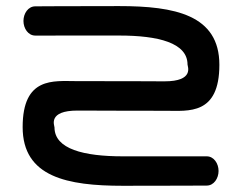

<svg xmlns="http://www.w3.org/2000/svg" viewBox="-20 -598 779 618"><path d="M375.5 0C537.1 0 645.5 -0.7 645.5 -0.7C668.2 -0.7 683.5 -23.6 683.5 -47.8C683.5 -71.9 668.2 -94.8 645.5 -94.8L375.5 -94.8C249.7 -94.8 155.4 -118.1 155.4 -188.1C155.4 -193.6 132.6 -242.3 229.9 -242.1C233.4 -242.1 236.7 -242.1 239.8 -242.1C271.8 -242 379.8 -241.4 514.5 -241.4C586.4 -241.4 686.1 -227 686.1 -389.5C686.1 -550.4 542.1 -578.4 363.5 -578.4C201.9 -578.4 93.5 -577.6 93.5 -577.6C70.8 -577.6 55.5 -554.8 55.5 -530.6C55.5 -506.4 70.8 -483.5 93.5 -483.5L363.5 -483.6C489.3 -483.6 583.6 -460.3 583.6 -390.2C583.6 -384.7 606.4 -336 509.1 -336.2C509.1 -336.2 388.6 -336.9 224.5 -336.9C152.6 -336.9 52.9 -351.4 52.9 -188.9C52.9 -28 196.9 0 375.5 0ZM230.8 -242.2C231.8 -242.2 233.7 -242.2 236.5 -242.1C236.5 -243.1 236.5 -251.1 236.5 -252.1C233 -252.1 230.8 -252.2 230.8 -252.2C230.8 -252.2 230.8 -243.2 230.8 -242.2Z"/></svg>

Font: Hi.
Style: Black
Weight: 400
Designer: Mew Too, Robert Jablonski
Foundry: Cannot Into Space Fonts
Version: Version 1.996